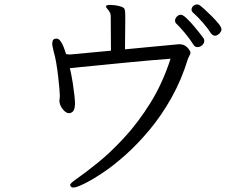

<svg xmlns="http://www.w3.org/2000/svg" viewBox="-20 -779 1040 860"><path d="M924 -631Q914 -648 890.5 -675.5Q867 -703 844 -723Q838 -729 838 -736Q838 -745 845.5 -752Q853 -759 863 -759Q871 -759 878 -753Q882 -750 896.5 -737Q911 -724 928.5 -706.5Q946 -689 959 -673Q972 -657 972 -647Q972 -638 961 -627Q957 -624 952.5 -621.5Q948 -619 943 -619Q933 -619 924 -631ZM476 -705Q476 -718 471 -725Q467 -733 461 -739Q455 -745 455 -750V-752Q457 -757 474 -757Q483 -757 495 -755.5Q507 -754 520 -750Q535 -746 538 -738Q541 -730 541 -714Q541 -707 541 -682Q541 -657 540.5 -628.5Q540 -600 540 -579Q540 -558 540 -558Q600 -564 654.5 -569Q709 -574 745 -577.5Q781 -581 783 -581Q805 -581 819 -566.5Q833 -552 833 -542Q833 -539 832 -536.5Q831 -534 829 -531Q825 -524 822 -516Q793 -421 748 -341Q703 -261 649.5 -197Q596 -133 541.5 -84.5Q487 -36 438.5 -4Q390 28 356 44.5Q322 61 309 61Q300 61 297 56Q294 51 294 50Q294 42 322 23Q361 -4 418 -50Q475 -96 536.5 -162.5Q598 -229 653 -317Q708 -405 744 -516Q706 -513 651.5 -508.5Q597 -504 538.5 -498Q480 -492 427.5 -487Q375 -482 340 -478.5Q305 -475 299 -474H293Q301 -439 306 -406.5Q311 -374 313.5 -350.5Q316 -327 316 -320Q316 -297 311 -286.5Q306 -276 295 -273Q294 -273 293 -272.5Q292 -272 290 -272Q276 -272 263 -287.5Q250 -303 247 -319Q247 -321 246.5 -323Q246 -325 246 -326Q246 -331 247 -337Q248 -343 248 -348V-351Q248 -359 246 -382.5Q244 -406 240.5 -436.5Q237 -467 232 -496.5Q227 -526 221 -546Q220 -552 217 -563.5Q214 -575 214 -585Q214 -591 217 -598.5Q220 -606 235 -606Q239 -606 244.5 -602Q250 -598 258 -583.5Q266 -569 276 -537Q280 -536 283.5 -535.5Q287 -535 291 -535H295L477 -552ZM895 -596Q895 -585 885.5 -576.5Q876 -568 865 -568Q853 -568 847 -578Q831 -604 807.5 -632Q784 -660 768 -675Q764 -679 764 -686Q764 -696 772 -704.5Q780 -713 790 -713Q799 -713 815.5 -697.5Q832 -682 849.5 -661Q867 -640 879.5 -624Q892 -608 892 -607Q895 -603 895 -596Z"/></svg>

Font: Moon Stars Kai T
Style: Regular
Weight: 400
Designer: GuiWonder
Version: Version 1.101